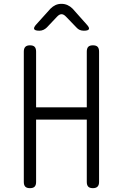

<svg xmlns="http://www.w3.org/2000/svg" viewBox="-20 -970 640 1000"><path d="M432 -347H168V-22Q168 -6 160.5 2Q153 10 136 10Q119 10 111.5 2Q104 -6 104 -22V-701Q104 -718 112 -726Q120 -734 136 -734Q153 -734 160.5 -726Q168 -718 168 -701V-411H432V-701Q432 -718 439.5 -726Q447 -734 464 -734Q481 -734 488.5 -726Q496 -718 496 -701V-22Q496 -6 488 2Q480 10 464 10Q447 10 439.5 2Q432 -6 432 -22ZM185 -810Q162 -810 158 -818.5Q154 -827 170 -844L243 -925Q255 -937 269 -943.5Q283 -950 300 -950Q317 -950 331.5 -943.5Q346 -937 358 -925L431 -843Q447 -826 443 -818Q439 -810 417 -810Q405 -810 395.5 -814Q386 -818 379 -826L324 -883Q312 -896 300.5 -896Q289 -896 277 -883L224 -827Q216 -819 206 -814.5Q196 -810 185 -810Z"/></svg>

Font: Maple Mono NL ExtraLight
Style: Regular
Weight: 275
Monospace: yes
Designer: subframe7536
Version: Version 7.000